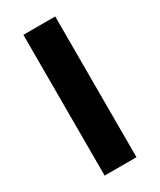

<svg xmlns="http://www.w3.org/2000/svg" viewBox="-170 -711 641 770"><g transform="rotate(-30 150.5 -326.0)"><path d="M76.8 0V-651.8H224.2V0Z"/></g></svg>

Font: Source Sans 3
Style: Regular
Weight: 200
Designer: Paul D. Hunt
Foundry: Adobe
Version: Version 3.046;hotconv 1.0.118;makeotfexe 2.5.65603